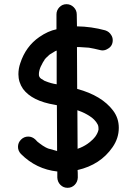

<svg xmlns="http://www.w3.org/2000/svg" viewBox="-20 -811 641 918"><path d="M303 87Q283 87 269 73Q255 59 254 38V9Q153 -2 80 -75Q66 -90 66 -109Q66 -129 80.5 -143.5Q95 -158 115 -158Q134 -158 149 -144Q158 -133 170 -125Q184 -114 199 -106L210 -101Q222 -97 253 -89L252 -308L242 -310Q133 -328 90 -386Q68 -418 68 -456Q68 -483 77 -509Q103 -589 168 -634Q210 -663 250 -671V-742Q250 -762 264 -776.5Q278 -791 298 -791Q318 -791 332.5 -776.5Q347 -762 347 -742Q347 -713 348 -685Q417 -684 483 -666Q502 -660 512 -643Q519 -632 519 -619Q519 -590 494 -577Q483 -570 470 -570Q464 -570 457 -572Q429 -579 405 -583L359 -586H348L349 -386Q467 -354 521 -282Q548 -246 548 -200Q548 -150 518 -107Q460 -23 351 2Q352 11 352 38Q351 59 337 73Q323 87 303 87ZM251 -408V-569Q247 -567 245 -567L217 -550V-549H216L200 -534L193 -526V-525Q186 -516 175 -493L174 -491Q166 -471 166 -457Q166 -449 167 -447Q168 -445 169.5 -442Q171 -439 175 -436L176 -435L194 -424H196Q196 -423 197 -423Q224 -412 251 -408ZM351 -99 352 -100Q376 -108 398 -123L410 -132Q427 -146 435 -157Q448 -175 451 -191V-195Q451 -198 450.5 -204Q450 -210 447 -216Q441 -228 430 -239L420 -248Q397 -265 371 -276L350 -284Z"/></svg>

Font: Bad Comic
Style: Regular
Weight: 400
Designer: GGBotNet
Foundry: f0n7
Version: 0.9